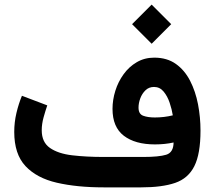

<svg xmlns="http://www.w3.org/2000/svg" viewBox="-20 -809 927 829"><path d="M634.8 -789.1 719.2 -704.6 634.8 -620.1 550.3 -704.6ZM729.5 -193.8Q691.9 -185.5 648.9 -185.5Q563.5 -185.5 514.6 -222.9Q465.8 -260.3 465.8 -338.9Q465.8 -377.9 478 -417Q490.2 -456.1 513.7 -488.5Q537.1 -521 570.6 -540.5Q604 -560.1 646 -560.1Q701.2 -560.1 739.3 -533Q777.3 -505.9 800.8 -460.2Q824.2 -414.6 835 -358.6Q845.7 -302.7 845.7 -245.1Q845.7 -144.5 819.1 -91.6Q792.5 -38.6 736.1 -19.3Q679.7 0 589.8 0H427.2Q312.5 0 225.6 -20Q138.7 -40 90.1 -91.8Q41.5 -143.6 41.5 -239.3Q41.5 -281.2 51 -321.3Q60.5 -361.3 74.7 -395.5L184.1 -354Q176.3 -331.5 168.2 -302.5Q160.2 -273.4 160.2 -246.6Q160.2 -194.8 195.8 -170.2Q231.4 -145.5 292 -138.4Q352.5 -131.3 427.2 -131.3H598.6Q666 -131.3 697.5 -140.9Q729 -150.4 729.5 -193.8ZM648.4 -301.8Q689 -301.8 726.1 -311Q722.2 -336.4 712.6 -365Q703.1 -393.6 686.5 -413.6Q669.9 -433.6 645 -433.6Q623 -433.6 608.2 -419.2Q593.3 -404.8 585.7 -384.3Q578.1 -363.8 578.1 -344.2Q578.1 -316.9 598.1 -309.3Q618.2 -301.8 648.4 -301.8Z"/></svg>

Font: Vazirmatn FD
Style: Bold
Weight: 700
Designer: Saber Rastikerdar
Foundry: Saber Rastikerdar
Version: Version 33.001